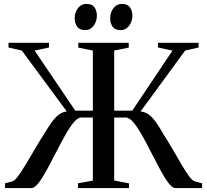

<svg xmlns="http://www.w3.org/2000/svg" viewBox="-20 -962 1059 982"><path d="M5.5 0V-24.5L43.5 -34.5Q55 -37.5 72.5 -61.2Q90 -85 112 -121.2Q134 -157.5 157.8 -198.5Q181.5 -239.5 205.5 -276.5Q224 -307.5 241.2 -332.5Q258.5 -357.5 278 -373.5Q297.5 -389.5 321.5 -392L91.5 -703.5L23.5 -719V-743H230.5V-719L157 -703.5L365 -396H455V-703.5L380.5 -718.5V-743H638.5V-718.5L564 -703.5V-396H656.5L862 -703L788 -719V-743H995.5V-719L927 -703.5L699 -392Q724.5 -389.5 744 -373.8Q763.5 -358 780.5 -333Q797.5 -308 815.5 -276.5Q839.5 -239 863.2 -198.2Q887 -157.5 908 -121.2Q929 -85 946.5 -61.2Q964 -37.5 976 -34.5L1013.5 -24.5V0H878Q861.5 0 841.8 -26Q822 -52 799.8 -93.2Q777.5 -134.5 754.2 -180.5Q731 -226.5 708 -267.5Q685 -308.5 663.5 -334.8Q642 -361 622.5 -361H564V-39L640 -24V0H379V-25L455 -38V-361H396Q377.5 -361 356 -334.8Q334.5 -308.5 311.8 -267.5Q289 -226.5 265.5 -180.5Q242 -134.5 219.5 -93.2Q197 -52 177 -26Q157 0 140.5 0ZM414.5 -808Q387.5 -808 374.8 -825.5Q362 -843 362 -869Q362 -898 378.5 -920Q395 -942 422 -942H423Q450.5 -942 463 -924.8Q475.5 -907.5 475.5 -881Q475.5 -853 459 -830.5Q442.5 -808 415.5 -808ZM595.5 -808Q568.5 -808 556 -825.5Q543.5 -843 543.5 -869Q543.5 -898 560 -920Q576.5 -942 603.5 -942H604.5Q631.5 -942 644.2 -924.8Q657 -907.5 657 -881Q657 -853 640.5 -830.5Q624 -808 596.5 -808Z"/></svg>

Font: Merriweather 120pt
Style: Regular
Weight: 400
Version: Version 2.100